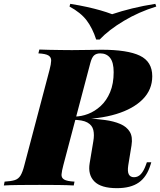

<svg xmlns="http://www.w3.org/2000/svg" viewBox="-68 -966 834 1000"><path d="M311 -356Q323 -355 335 -354Q347 -353 358.5 -352Q370 -351 382 -350Q433 -347 478.5 -341Q524 -335 558 -320.5Q592 -306 608 -279.5Q624 -253 617 -209L600 -105Q595 -72 603 -57.5Q611 -43 630 -43Q651 -43 666 -59.5Q681 -76 692 -107L697 -121H720L716 -108Q697 -45 655 -15.5Q613 14 541 14Q458 14 423.5 -21Q389 -56 399 -116L418 -230Q424 -264 418 -289Q412 -314 387 -328Q362 -342 309 -342ZM291 -343 296 -359H321Q355 -359 390.5 -372.5Q426 -386 456.5 -414Q487 -442 505.5 -486Q524 -530 524 -590Q524 -641 505.5 -664.5Q487 -688 454 -688Q434 -688 422 -677.5Q410 -667 402 -636L262 -106Q254 -76 252.5 -58Q251 -40 266 -31Q281 -22 320 -20L316 0Q282 -2 236.5 -2.5Q191 -3 138 -3Q85 -3 33.5 -2.5Q-18 -2 -48 0L-44 -20Q-10 -22 9 -28Q28 -34 39 -52Q50 -70 59 -106L190 -602Q198 -632 198.5 -650Q199 -668 184.5 -677Q170 -686 132 -688L137 -708Q157 -707 187 -706.5Q217 -706 249.5 -705.5Q282 -705 307 -705Q360 -705 394.5 -706Q429 -707 460 -707Q596 -707 660.5 -676Q725 -645 725 -569Q725 -499 675.5 -449Q626 -399 537.5 -372Q449 -345 331 -345ZM516 -892Q563 -908 620 -922Q677 -936 741 -946L746 -932Q655 -904 576.5 -857Q498 -810 451 -760H433Q414 -819 383.5 -859.5Q353 -900 294 -932L298 -946Q348 -938 386 -929.5Q424 -921 455.5 -912Q487 -903 516 -892Z"/></svg>

Font: Playfair Display Black
Style: Italic
Weight: 900
Italic angle: -14°
Designer: Claus Eggers Sørensen
Foundry: Claus Eggers Sørensen
Version: Version 1.203